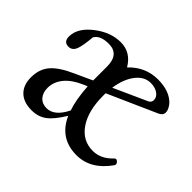

<svg xmlns="http://www.w3.org/2000/svg" viewBox="-102 -583 752 752"><g transform="rotate(45 274.0 -207.0)"><path d="M134.8 11.2Q90.3 11.2 66.2 -12.5Q42 -36.1 42 -79.1Q42 -124 67.4 -153.8Q92.8 -183.6 152.8 -210L223.1 -242.2V-262.2V-318.8Q223.1 -387.2 165 -387.2Q118.2 -387.2 103 -360.8Q98.6 -313 91.8 -293Q83.5 -267.1 61 -267.1Q34.2 -267.1 34.2 -296.9Q34.2 -345.7 89.8 -387.2Q140.1 -424.8 193.8 -424.8Q250 -424.8 280.8 -372.1Q330.6 -424.8 399.9 -424.8Q465.3 -424.8 498 -389.2Q513.2 -370.1 513.2 -355Q513.2 -338.9 495.1 -331.1L293 -241.2V-227.1Q293 -144 326.4 -95Q359.9 -45.9 417 -45.9Q461.9 -45.9 498 -85Q504.9 -91.8 513.4 -83.5Q522 -75.2 517.1 -66.9Q462.4 11.2 383.8 11.2Q290.5 11.2 252 -75.2Q222.2 -26.4 196.5 -7.6Q170.9 11.2 134.8 11.2ZM390.1 -395Q355 -395 329.6 -362.5Q304.2 -330.1 295.9 -274.9L433.1 -336.9Q445.8 -342.8 445.8 -356Q445.8 -372.6 429.9 -383.8Q414.1 -395 390.1 -395ZM117.2 -95.2Q117.2 -68.4 131.6 -52.2Q146 -36.1 170.9 -36.1Q213.9 -36.1 244.1 -97.2Q229 -139.2 224.1 -210.9L204.1 -202.1Q162.1 -183.6 139.6 -156Q117.2 -128.4 117.2 -95.2Z"/></g></svg>

Font: Junicode SmCond
Style: Regular
Weight: 400
Width: 4
Designer: Peter S. Baker
Version: Version 2.206